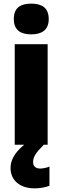

<svg xmlns="http://www.w3.org/2000/svg" viewBox="-20 -796 343 1056"><path d="M152 -776C94 -776 56 -755 56 -691C56 -629 95 -607 152 -607C207 -607 248 -629 248 -691C248 -755 208 -776 152 -776ZM162 96C162 66 178 43 221 0H242V-553H61V0H113C56 47 38 89 38 128C38 197 91 240 170 240C205 240 232 233 252 226V120C239 126 218 131 201 131C177 131 162 119 162 96Z"/></svg>

Font: Noto Sans Sinhala SemiCondensed Black
Style: Regular
Weight: 900
Width: 4
Designer: Jelle Bosma - Monotype Design Team
Foundry: Monotype Imaging Inc.
Version: Version 2.006